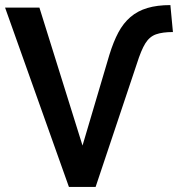

<svg xmlns="http://www.w3.org/2000/svg" viewBox="-22 -735 709 755"><path d="M249 0 -2 -705H133L303 -161H302L408 -519Q424 -571 443.5 -607.5Q463 -644 491 -668Q519 -692 557.5 -703.5Q596 -715 648 -715L658 -609Q617 -609 591.5 -600Q566 -591 549.5 -564.5Q533 -538 516 -484L354 0Z"/></svg>

Font: Nunito Sans 7pt Condensed
Style: Bold
Weight: 700
Width: 3
Designer: Vernon Adams
Foundry: Vernon Adams
Version: Version 3.101;gftools[0.9.27]